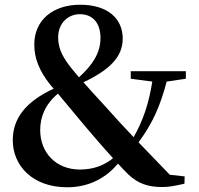

<svg xmlns="http://www.w3.org/2000/svg" viewBox="-20 -776 843 812"><path d="M318 -59C217 -59 150 -130 150 -226C150 -279 169 -333 225 -380C256 -343 287 -305 340 -242C376 -200 415 -154 458 -107C420 -76 374 -59 318 -59ZM318 -716C372 -716 405 -679 405 -615C405 -551 370 -500 314 -449C299 -467 286 -482 273 -499C236 -548 226 -582 226 -619C226 -676 266 -716 318 -716ZM766 -443V-475H533V-443L624 -431C610 -341 586 -267 545 -196C506 -237 467 -279 420 -332C381 -374 354 -404 333 -428C444 -481 499 -535 499 -613C499 -697 436 -756 319 -756C204 -756 125 -691 125 -588C125 -532 144 -478 194 -416L207 -401C86 -345 34 -273 34 -183C34 -76 117 16 264 16C362 16 432 -28 479 -84C493 -68 508 -53 524 -37C565 1 607 15 666 15C696 15 719 10 760 1L761 -30L698 -37C647 -90 605 -133 566 -174C626 -256 657 -326 685 -431Z"/></svg>

Font: Source Han Serif
Style: Bold
Weight: 700
Designer: Ryoko NISHIZUKA 西塚涼子 (kana & ideographs); Frank Grießhammer (Latin, Greek & Cyrillic); Wenlong ZHANG 张文龙 (bopomofo); San
Foundry: Adobe Systems Incorporated
Version: Version 1.001;PS 1.001;hotconv 16.6.54;makeotf.lib2.5.65590